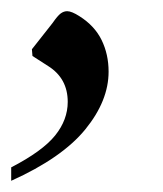

<svg xmlns="http://www.w3.org/2000/svg" viewBox="-24 -130 291 343"><path d="M-4 193V169Q52 140 74.5 112Q97 84 97 52Q97 10 62 -12L34 -30L33 -42L70 -89Q79 -102 84.5 -106Q90 -110 96 -110Q104 -110 118 -101Q145 -84 157.5 -58.5Q170 -33 170 -2Q170 50 128.5 101Q87 152 -4 193Z"/></svg>

Font: Spectral SemiBold
Style: Italic
Weight: 600
Italic angle: -10°
Designer: Jean-Baptiste Levee
Foundry: Production Type
Version: Version 2.001